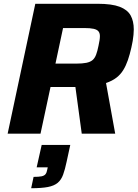

<svg xmlns="http://www.w3.org/2000/svg" viewBox="-20 -708 729 1017"><path d="M20.5 0 167 -688H497.2Q572.6 -688 614 -672.1Q655.3 -656.2 672 -626.1Q688.6 -596 688.6 -552.2Q688.6 -538.9 687.1 -523.3Q685.6 -507.7 682.9 -490.9Q680.2 -474.1 675.8 -455.9Q667.6 -419.5 657.4 -389.7Q647.1 -359.8 632.8 -336.7Q618.6 -313.5 596.6 -296.5Q574.6 -279.5 541.6 -268.3L590.2 0H413L379.4 -247.1Q372 -247.1 363.8 -247.1Q355.6 -247.1 346.7 -247.1H247.6L194.6 0ZM273.8 -371H382.6Q416.6 -371 437.4 -375.3Q458.3 -379.6 470.3 -389.8Q482.2 -400 489.1 -418.5Q496.1 -436.9 501.6 -464.8Q505.2 -480.9 507.2 -494.1Q509.2 -507.3 509.2 -516.5Q509.2 -532.1 501.9 -541.5Q494.7 -551 476.5 -555.3Q458.3 -559.5 425.2 -559.5H314ZM145.1 289 157.9 228.9Q185.8 228.9 200.1 225.9Q214.5 222.9 221.1 214.6Q227.6 206.3 230.2 190.6L232.9 178.4H174.2L200.8 59.8H352.2L332.9 148.6Q324.3 189.9 314.3 217.2Q304.3 244.6 285.7 260.3Q267 276.1 233.4 282.6Q199.8 289 145.1 289Z"/></svg>

Font: Saira Thin
Style: Italic
Weight: 100
Italic angle: -12°
Designer: Hector Gatti with collaboration of the Omnibus-Type team
Foundry: Omnibus-Type
Version: Version 1.101